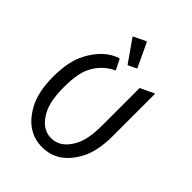

<svg xmlns="http://www.w3.org/2000/svg" viewBox="-266 -1101 1252 1252"><g transform="rotate(45 360.0 -475.0)"><path d="M622.1 -756.8V-368.7Q622.1 -226.6 575.2 -140.6Q493.2 9.8 347.7 9.8Q201.7 9.8 120.1 -140.6Q73.2 -226.6 73.2 -368.7Q73.2 -508.3 120.1 -596.7Q186 -720.7 292 -756.8H296.9L333.5 -684.1Q246.6 -643.1 204.1 -558.6Q170.9 -493.7 170.9 -368.7Q170.9 -244.6 204.1 -178.7Q256.8 -73.2 347.7 -73.2Q438 -73.2 491.2 -178.7Q524.4 -244.6 524.4 -368.7V-712.9L617.2 -756.8ZM339.8 -960H344.7L423.8 -791.5L366.7 -764.6H361.8L253.9 -918.9Z"/></g></svg>

Font: Nova Oval
Style: Book
Weight: 400
Version: Version 2.000